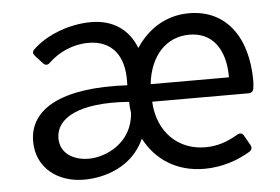

<svg xmlns="http://www.w3.org/2000/svg" viewBox="-41 -530 868 596"><g transform="rotate(-5 392.5 -232.0)"><path d="M748 -248C748 -386.7 680.7 -474.6 567.4 -474.6C497.1 -474.6 440.4 -439.5 401.4 -380.9C379.9 -436.5 334 -473.6 261.7 -473.6C193.4 -473.6 121.1 -445.3 80.1 -405.3C72.3 -398.4 73.2 -391.6 80.1 -383.8L102.5 -359.4C109.4 -351.6 117.2 -352.5 124 -359.4C155.3 -389.6 200.2 -410.2 248 -410.2C320.3 -410.2 360.4 -362.3 357.4 -277.3V-268.6C151.4 -279.3 50.8 -220.7 50.8 -120.1C50.8 -37.1 117.2 11.7 198.2 11.7C264.6 11.7 350.6 -15.6 387.7 -99.6C421.9 -33.2 486.3 10.7 573.2 10.7C630.9 10.7 679.7 -7.8 715.8 -29.3C724.6 -34.2 726.6 -42 721.7 -50.8L705.1 -80.1C700.2 -89.8 692.4 -90.8 683.6 -85.9C652.3 -67.4 621.1 -55.7 582 -55.7C498 -55.7 434.6 -115.2 429.7 -210.9H729.5C739.3 -210.9 745.1 -215.8 746.1 -225.6C747.1 -232.4 748 -239.3 748 -248ZM429.7 -265.6C439.5 -354.5 491.2 -408.2 562.5 -408.2C631.8 -408.2 673.8 -357.4 673.8 -265.6ZM218.8 -51.8C171.9 -51.8 129.9 -75.2 129.9 -123C129.9 -185.5 201.2 -228.5 358.4 -216.8C358.4 -205.1 359.4 -194.3 361.3 -182.6C355.5 -88.9 271.5 -51.8 218.8 -51.8Z"/></g></svg>

Font: Ed Sans Neue
Style: Regular
Weight: 400
Designer: Stephen Hutchings
Version: Version 1.004;PS 001.004;hotconv 1.0.88;makeotf.lib2.5.64775